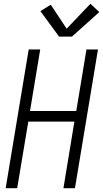

<svg xmlns="http://www.w3.org/2000/svg" viewBox="-20 -997 546 1017"><path d="M10 0 132 -735H193L139 -409H384L438 -735H499L377 0H316L374 -353H130L71 0ZM293 -803 194 -938 249 -972 333 -845 459 -977 506 -933 361 -803Z"/></svg>

Font: Iosevka SS04 Light Oblique
Style: Regular
Weight: 300
Italic angle: -9°
Monospace: yes
Designer: Belleve Invis
Foundry: Belleve Invis
Version: Version 19.0.0; ttfautohint (v1.8.4)